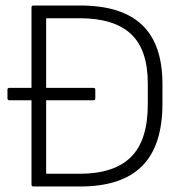

<svg xmlns="http://www.w3.org/2000/svg" viewBox="-20 -675 677 695"><path d="M101 0Q94 0 94 -7V-312H14Q7 -312 7 -319V-350Q7 -357 14 -357H94V-648Q94 -655 101 -655H271Q420 -655 494 -585Q568 -515 568 -371V-300Q568 -147 494 -73.5Q420 0 271 0ZM147 -46H268Q393 -46 454 -106.5Q515 -167 515 -297V-373Q515 -495 454 -552Q393 -609 268 -609H147V-357H318Q325 -357 325 -350V-319Q325 -312 318 -312H147Z"/></svg>

Font: Sofia Sans Light
Style: Regular
Weight: 300
Designer: Botio Nikoltchev, Ani Petrova
Foundry: lettersoup
Version: Version 4.100; ttfautohint (v1.8.3)